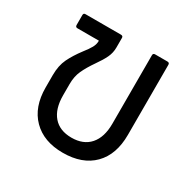

<svg xmlns="http://www.w3.org/2000/svg" viewBox="-131 -686 827 827"><g transform="rotate(30 282.5 -272.0)"><path d="M474 -555Q485 -555 485 -545V-196Q485 -98 431 -43.5Q377 11 280 11Q185 11 130.5 -44Q76 -99 76 -196V-257Q76 -305 92.5 -339Q109 -373 137 -410Q156 -434 165 -450.5Q174 -467 174 -485H67Q57 -485 57 -496V-545Q57 -555 67 -555H243Q254 -555 254 -545V-497Q254 -471 243 -447.5Q232 -424 210 -393Q185 -357 171.5 -327.5Q158 -298 158 -260V-204Q158 -137 189.5 -100.5Q221 -64 280 -64Q339 -64 371 -100.5Q403 -137 403 -204V-545Q403 -555 413 -555Z"/></g></svg>

Font: LINE Seed Sans TH App
Style: Regular
Weight: 400
Designer: Dalton Maag Ltd | Thai characters by Cadson Demak Co.,Ltd.
Foundry: Dalton Maag Ltd
Version: Version 1.003